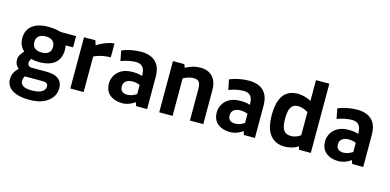

<svg xmlns="http://www.w3.org/2000/svg" viewBox="-77 -1120 3611 1777"><g transform="rotate(15 1728.0 -231.5)"><path d="M256.5 199.7Q197.1 199.7 154.7 189.2Q112.4 178.6 85.3 159.6Q58.1 140.7 45.3 115Q32.5 89.3 32.5 58.8Q32.5 36.2 39.9 15.5Q47.3 -5.3 59.7 -22.2Q72 -39.1 87.4 -50.5Q65.1 -70.1 57.1 -89.5Q49.1 -108.9 49.1 -129Q49.1 -155.5 63.8 -180.5Q78.6 -205.4 109.8 -234.6L118.8 -199.4Q80.8 -226.9 62.9 -258.8Q44.9 -290.6 44.9 -333.2Q44.9 -415.5 100.1 -457.2Q155.2 -498.9 251.7 -498.9Q293.3 -498.9 317.4 -494.7Q341.5 -490.4 357.2 -486.2Q372.8 -481.9 387.9 -481.9H521.2V-374.2H414.7L435.5 -414.4Q454.6 -378.8 454.6 -333.2Q454.6 -246.4 401.6 -203.6Q348.6 -160.8 251.7 -160.8Q212.1 -160.8 182.7 -169.2Q153.2 -177.7 130.2 -190.9L192.7 -190.7Q177.6 -176.1 168.8 -161.7Q160.1 -147.3 160.1 -131.2Q160.1 -114.8 170.3 -103.9Q180.6 -92.9 197.8 -92.9H343.3Q418 -92.9 457.1 -62.7Q496.2 -32.5 496.2 25.5Q496.2 73.2 468.2 113Q440.3 152.7 386.8 176.2Q333.4 199.7 256.5 199.7ZM254.2 110.2Q299.2 110.2 327.3 100.4Q355.5 90.5 368.8 74.3Q382.1 58.1 382.1 39.7Q382.1 20.2 370.5 10.5Q358.9 0.7 324.3 0.7H104.1L195.4 -46.5Q172.9 -22.7 159.1 0.7Q145.4 24 145.4 45.8Q145.4 58.8 150.2 70.4Q155 81.9 167 91Q178.9 100.1 200.2 105.1Q221.5 110.2 254.2 110.2ZM251.7 -252.6Q293.3 -252.3 317.1 -271.4Q340.9 -290.5 340.9 -329.9Q340.9 -368.9 316.8 -388Q292.7 -407.1 251.7 -407.1Q211 -407.1 186.5 -388Q162 -368.9 162 -329.9Q162 -290.8 186 -271.9Q210.1 -252.9 251.7 -252.6Z M595 0V-490.8H704L718 -445.9Q738.1 -460.7 766.9 -474.5Q795.7 -488.2 826.5 -497.6Q857.2 -506.9 882.4 -507.9V-375.1Q845.1 -375.1 808.8 -368.4Q772.5 -361.7 743.6 -350Q714.7 -338.3 699.2 -322.5L722.9 -389.2V0Z M1093.1 7.5Q1020.5 7.5 974.2 -29.8Q928 -67.1 928 -140.8Q928 -176.5 947.1 -212.6Q966.1 -248.6 1007.5 -272.9Q1049 -297.1 1115.9 -297.1Q1148.3 -297.3 1175.7 -292.1Q1203.1 -286.8 1231.5 -274.1L1206.2 -239.9V-291.5Q1206.2 -327.3 1196.3 -349.8Q1186.5 -372.4 1166.9 -383.1Q1147.3 -393.8 1118.5 -393.8Q1093.9 -393.8 1059.2 -388.3Q1024.5 -382.8 977.5 -365.5L958.5 -461.9Q999.8 -479.5 1048.5 -488.8Q1097.2 -498.1 1140.7 -498.1Q1196.2 -498.1 1239.2 -479.5Q1282.1 -460.8 1306.5 -418.7Q1330.8 -376.6 1330.8 -306.2V0H1225.1L1205 -60.7L1229.2 -48.1Q1215 -34 1193.4 -21.2Q1171.8 -8.5 1146.1 -0.5Q1120.3 7.5 1093.1 7.5ZM1116.6 -80.6Q1148.8 -80.6 1178.1 -94.2Q1207.3 -107.8 1224.8 -124.9L1206.2 -71V-236.9L1230.3 -187.7Q1201.8 -201.7 1179.7 -206.8Q1157.5 -212 1135.7 -212Q1096.3 -212 1073.2 -193.6Q1050 -175.2 1050 -142.6Q1050 -112.1 1067.5 -96.3Q1085 -80.6 1116.6 -80.6Z M1447 0V-490.8H1556.1L1568.1 -459.5Q1611.6 -481.3 1643.3 -489.7Q1675 -498.1 1713 -498.1Q1757.9 -498.1 1793.1 -479.4Q1828.4 -460.7 1848.7 -422.2Q1869.1 -383.6 1869.1 -323.7V0H1741.2V-298.4Q1741.2 -347.6 1727 -367.8Q1712.8 -387.9 1673.9 -387.9Q1643.5 -387.9 1611.8 -376.5Q1580.2 -365.1 1552 -344.2L1575 -422.7V0Z M2126.3 7.5Q2053.7 7.5 2007.4 -29.8Q1961.2 -67.1 1961.2 -140.8Q1961.2 -176.5 1980.3 -212.6Q1999.3 -248.6 2040.7 -272.9Q2082.2 -297.1 2149.1 -297.1Q2181.5 -297.3 2208.9 -292.1Q2236.3 -286.8 2264.8 -274.1L2239.4 -239.9V-291.5Q2239.4 -327.3 2229.5 -349.8Q2219.7 -372.4 2200.1 -383.1Q2180.5 -393.8 2151.7 -393.8Q2127.1 -393.8 2092.4 -388.3Q2057.7 -382.8 2010.7 -365.5L1991.7 -461.9Q2033 -479.5 2081.7 -488.8Q2130.4 -498.1 2173.9 -498.1Q2229.4 -498.1 2272.4 -479.5Q2315.3 -460.8 2339.7 -418.7Q2364 -376.6 2364 -306.2V0H2258.3L2238.2 -60.7L2262.4 -48.1Q2248.2 -34 2226.6 -21.2Q2205 -8.5 2179.3 -0.5Q2153.5 7.5 2126.3 7.5ZM2149.8 -80.6Q2182 -80.6 2211.3 -94.2Q2240.6 -107.8 2258 -124.9L2239.4 -71V-236.9L2263.5 -187.7Q2235 -201.7 2212.9 -206.8Q2190.7 -212 2168.9 -212Q2129.5 -212 2106.4 -193.6Q2083.3 -175.2 2083.3 -142.6Q2083.3 -112.1 2100.7 -96.3Q2118.2 -80.6 2149.8 -80.6Z M2649.6 6.5Q2559.4 6.5 2509.4 -55.2Q2459.4 -116.9 2459.4 -245.6Q2459.4 -373.4 2505.7 -435.7Q2551.9 -498.1 2644.8 -498.1Q2675.3 -498.1 2711.4 -488.3Q2747.4 -478.6 2783.9 -457.6L2771.4 -446V-663.1H2899.3V0H2787.6L2771.2 -48.5L2785.2 -37Q2752.6 -11.9 2715.7 -2.7Q2678.9 6.5 2649.6 6.5ZM2681 -103.6Q2715.1 -103.6 2747.6 -120.5Q2780.1 -137.4 2822.1 -174.6L2771.4 -97.2V-426.8L2823.1 -319.8Q2776.7 -357.3 2741.4 -372.6Q2706.1 -387.9 2675.8 -387.9Q2628.6 -387.9 2608 -354.4Q2587.4 -320.9 2587.4 -245.3Q2587.4 -168.1 2609.2 -135.9Q2631.1 -103.6 2681 -103.6Z M3163.9 7.5Q3091.3 7.5 3045 -29.8Q2998.8 -67.1 2998.8 -140.8Q2998.8 -176.5 3017.9 -212.6Q3036.9 -248.6 3078.3 -272.9Q3119.8 -297.1 3186.7 -297.1Q3219.1 -297.3 3246.5 -292.1Q3273.9 -286.8 3302.3 -274.1L3277 -239.9V-291.5Q3277 -327.3 3267.1 -349.8Q3257.3 -372.4 3237.7 -383.1Q3218.1 -393.8 3189.3 -393.8Q3164.7 -393.8 3130 -388.3Q3095.3 -382.8 3048.3 -365.5L3029.3 -461.9Q3070.6 -479.5 3119.3 -488.8Q3168 -498.1 3211.5 -498.1Q3267 -498.1 3310 -479.5Q3352.9 -460.8 3377.3 -418.7Q3401.6 -376.6 3401.6 -306.2V0H3295.9L3275.8 -60.7L3300 -48.1Q3285.8 -34 3264.2 -21.2Q3242.6 -8.5 3216.9 -0.5Q3191.1 7.5 3163.9 7.5ZM3187.4 -80.6Q3219.6 -80.6 3248.9 -94.2Q3278.1 -107.8 3295.6 -124.9L3277 -71V-236.9L3301.1 -187.7Q3272.6 -201.7 3250.5 -206.8Q3228.3 -212 3206.5 -212Q3167.1 -212 3144 -193.6Q3120.8 -175.2 3120.8 -142.6Q3120.8 -112.1 3138.3 -96.3Q3155.8 -80.6 3187.4 -80.6Z"/></g></svg>

Font: Anaheim
Style: Regular
Weight: 400
Designer: Vernon Adams
Foundry: Vernon Adams
Version: Version 2.001